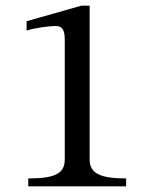

<svg xmlns="http://www.w3.org/2000/svg" viewBox="-20 -659 535 679"><path d="M426 0V-28C334 -28 297 -46 297 -95V-639H268L74 -584V-551C105 -561 156 -567 176 -567C201 -567 209 -553 209 -518V-95C209 -45 174 -28 80 -28V0Z"/></svg>

Font: STIX Two Text
Style: Regular
Weight: 400
Designer: Ross Mills, John Hudson & Paul Hanslow, Tiro Typeworks Ltd; with prior portions MicroPress Inc., and Coen Hoffman.
Foundry: Tiro Typeworks Ltd
Version: Version 2.13 b171